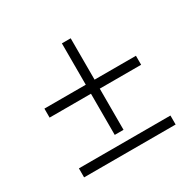

<svg xmlns="http://www.w3.org/2000/svg" viewBox="-125 -691 850 832"><g transform="rotate(-30 300.0 -275.5)"><path d="M278 -93V-299H71V-344H278V-551H322V-344H529V-299H322V-93ZM71 0V-45H529V0Z"/></g></svg>

Font: Geist Mono UltraLight
Style: Regular
Weight: 200
Monospace: yes
Designer: Basement.studio, Andrés Briganti, Mateo Zaragoza
Foundry: Basement.studio, Vercel, Andrés Briganti, Guido Ferreyra, Mateo Zaragoza
Version: Version 1.400; ttfautohint (v1.8.4.7-5d5b)